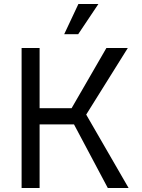

<svg xmlns="http://www.w3.org/2000/svg" viewBox="-20 -940 710 960"><path d="M519 0 350 -318H110L101 -399H338L512 -700H619L411 -367L623 0ZM88 0V-700H178V0ZM372 -920H472L371 -769H301Z"/></svg>

Font: Moderustic
Style: Regular
Weight: 400
Designer: Tural Alisoy
Foundry: TAFT Foundry
Version: Version 2.120